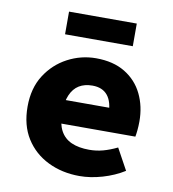

<svg xmlns="http://www.w3.org/2000/svg" viewBox="-80 -761 759 843"><g transform="rotate(10 300.0 -339.5)"><path d="M330 12Q252 12 189 -19Q126 -50 89.5 -108Q53 -166 53 -249Q53 -331 90 -389Q127 -447 186.5 -478.5Q246 -510 313 -510Q390 -510 442.5 -478Q495 -446 521.5 -391.5Q548 -337 548 -270Q548 -249 546 -229.5Q544 -210 542 -201H172V-306H432L409 -277Q409 -332 386 -360.5Q363 -389 318 -389Q283 -389 258.5 -374Q234 -359 220.5 -327.5Q207 -296 207 -249Q207 -200 223.5 -169Q240 -138 272.5 -123.5Q305 -109 352 -109Q384 -109 413.5 -117Q443 -125 476 -141L528 -46Q485 -19 432 -3.5Q379 12 330 12ZM160 -590V-691H462V-590Z"/></g></svg>

Font: Source Code Pro ExtraBold
Style: Regular
Weight: 800
Monospace: yes
Designer: Paul D. Hunt, Teo Tuominen
Foundry: Adobe Systems Incorporated
Version: Version 1.018;hotconv 1.0.116;makeotfexe 2.5.65601